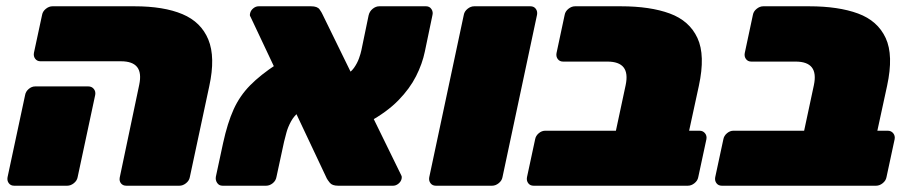

<svg xmlns="http://www.w3.org/2000/svg" viewBox="-20 -591 2907 611"><path d="M382 0Q371 0 365 -7.5Q359 -15 361 -26L423 -321Q431 -359 416.5 -377.5Q402 -396 365 -396H109Q98 -396 92 -404Q86 -412 88 -423L114 -544Q116 -555 126 -563Q136 -571 147 -571H408Q501 -571 560.5 -546Q620 -521 643 -465Q666 -409 646 -317L584 -27Q582 -16 572 -8Q562 0 551 0ZM25 0Q14 0 8 -8Q2 -16 4 -27L60 -289Q62 -300 71.5 -308Q81 -316 92 -316H261Q272 -316 278.5 -308Q285 -300 283 -289L227 -27Q225 -16 215 -8Q205 0 194 0Z M1056 0Q1037 0 1029.5 -9.5Q1022 -19 1020 -23L777 -538Q774 -541 776 -549Q778 -558 786 -564.5Q794 -571 803 -571H970Q990 -571 997 -561Q1004 -551 1006 -546L1257 -33Q1259 -29 1258.5 -26.5Q1258 -24 1258 -22Q1256 -13 1248 -6.5Q1240 0 1231 0ZM688 0Q677 0 671 -9Q665 -18 667 -29L690 -136Q704 -200 723.5 -243Q743 -286 776 -319.5Q809 -353 861 -387L934 -237Q916 -223 906 -204.5Q896 -186 891.5 -169Q887 -152 884 -140L860 -29Q858 -16 848 -8Q838 0 827 0ZM1154 -203 1076 -350Q1096 -360 1106.5 -375Q1117 -390 1122.5 -405.5Q1128 -421 1130 -431L1153 -542Q1156 -555 1166 -563Q1176 -571 1187 -571H1336Q1347 -571 1353 -562Q1359 -553 1356 -542L1332 -427Q1324 -388 1304 -348.5Q1284 -309 1248 -272Q1212 -235 1154 -203Z M1367 0Q1356 0 1350 -8Q1344 -16 1346 -27L1456 -544Q1458 -555 1468 -563Q1478 -571 1489 -571H1668Q1679 -571 1685 -563Q1691 -555 1689 -544L1579 -27Q1577 -16 1567 -8Q1557 0 1546 0Z M1678 0Q1667 0 1661 -8Q1655 -16 1657 -27L1683 -148Q1685 -159 1694.5 -167Q1704 -175 1715 -175H1940L1971 -320Q1979 -358 1964.5 -376.5Q1950 -395 1913 -395H1772Q1761 -395 1755 -403Q1749 -411 1751 -422L1777 -544Q1779 -555 1789 -563Q1799 -571 1810 -571H1956Q2049 -571 2111.5 -548Q2174 -525 2199.5 -470Q2225 -415 2204 -318L2173 -175H2206Q2217 -175 2223.5 -167Q2230 -159 2228 -148L2202 -27Q2200 -16 2190 -8Q2180 0 2169 0Z M2277 0Q2266 0 2260 -8Q2254 -16 2256 -27L2282 -148Q2284 -159 2293.5 -167Q2303 -175 2314 -175H2539L2570 -320Q2578 -358 2563.5 -376.5Q2549 -395 2512 -395H2371Q2360 -395 2354 -403Q2348 -411 2350 -422L2376 -544Q2378 -555 2388 -563Q2398 -571 2409 -571H2555Q2648 -571 2710.5 -548Q2773 -525 2798.5 -470Q2824 -415 2803 -318L2772 -175H2805Q2816 -175 2822.5 -167Q2829 -159 2827 -148L2801 -27Q2799 -16 2789 -8Q2779 0 2768 0Z"/></svg>

Font: Rubik Black
Style: Italic
Weight: 900
Italic angle: -12°
Designer: Hubert and Fischer
Foundry: Hubert and Fischer
Version: Version 2.300;gftools[0.9.30]